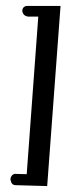

<svg xmlns="http://www.w3.org/2000/svg" viewBox="-20 -627 239 647"><path d="M139 0Q34 -3 33 -3Q19 -3 16 -19Q15 -21 15 -23Q17 -38 29 -41H34L70 -40L109 -571H74Q58 -574 55 -589Q55 -604 69 -607H74H147H184Z"/></svg>

Font: Sagha
Style: Regular
Weight: 400
Designer: MUHAMMAD YONI
Version: Version 001.000